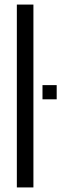

<svg xmlns="http://www.w3.org/2000/svg" viewBox="-20 -820 268 840"><path d="M53.7 0V-800H126.2V0ZM165.9 -385.5V-447.6H228V-385.5Z"/></svg>

Font: Big Shoulders Stencil Display SC Thin
Style: Regular
Weight: 100
Designer: Patric King
Foundry: XO Type Co
Version: Version 2.001